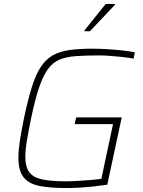

<svg xmlns="http://www.w3.org/2000/svg" viewBox="-20 -942 723 970"><path d="M316 8Q234 8 180 -2.5Q126 -13 99.5 -46Q73 -79 73 -145Q73 -182 80.5 -231Q88 -280 101 -344Q121 -438 140.5 -501Q160 -564 185.5 -603Q211 -642 246 -662Q281 -682 330 -689Q379 -696 447 -696Q483 -696 522.5 -693.5Q562 -691 599 -687Q636 -683 661 -678L655 -646Q627 -651 594.5 -654.5Q562 -658 532 -660Q502 -662 480 -662Q413 -662 364 -658.5Q315 -655 280.5 -640.5Q246 -626 221.5 -592Q197 -558 177 -498.5Q157 -439 137 -344Q124 -280 116 -232.5Q108 -185 108 -150Q108 -99 128 -72Q148 -45 193.5 -35.5Q239 -26 314 -26Q338 -26 371 -28Q404 -30 436.5 -32.5Q469 -35 492 -38L551 -315H357L365 -349H595L522 -9Q489 -4 452.5 0Q416 4 381 6Q346 8 316 8ZM407 -784V-789L514 -922H560V-917L434 -784Z"/></svg>

Font: Saira Thin
Style: Italic
Weight: 100
Italic angle: -12°
Designer: Hector Gatti with collaboration of the Omnibus-Type team
Foundry: Omnibus-Type
Version: Version 1.101